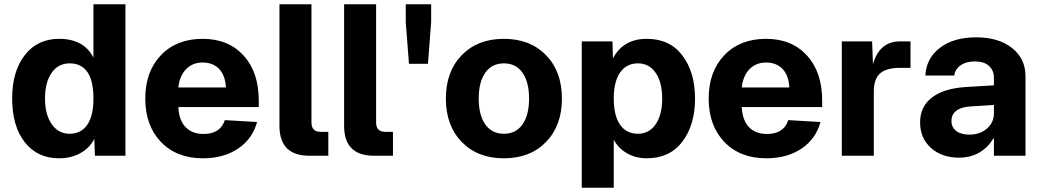

<svg xmlns="http://www.w3.org/2000/svg" viewBox="-20 -730 4885 900"><path d="M257 12Q155 12 96 -63.5Q37 -139 37 -268Q37 -396 96.5 -472Q156 -548 257 -548Q373 -548 418 -460V-710H568V0H425L422 -79Q400 -36 356.5 -12Q313 12 257 12ZM306 -103Q360 -103 389 -145Q418 -187 418 -268Q418 -433 306 -433Q253 -433 222 -388.5Q191 -344 191 -268Q191 -193 222.5 -148Q254 -103 306 -103Z M931 12Q808 12 734.5 -64.5Q661 -141 661 -268Q661 -395 734.5 -471.5Q808 -548 930 -548Q1050 -548 1121.5 -470Q1193 -392 1193 -258V-228H816Q819 -166 850 -134Q881 -102 934 -102Q1013 -102 1034 -167L1185 -158Q1163 -78 1095.5 -33Q1028 12 931 12ZM816 -320H1039Q1036 -377 1007 -407Q978 -437 930 -437Q883 -437 852.5 -406Q822 -375 816 -320Z M1430 0Q1290 0 1290 -140V-710H1440V-156Q1440 -112 1483 -112H1519V0Z M1733 0Q1593 0 1593 -140V-710H1743V-156Q1743 -112 1786 -112H1822V0Z M1897 -431 1882 -626V-710H2001V-626L1986 -431Z M2539.5 -64.5Q2465 12 2342 12Q2219 12 2144.5 -64.5Q2070 -141 2070 -268Q2070 -395 2144.5 -471.5Q2219 -548 2342 -548Q2465 -548 2539.5 -471.5Q2614 -395 2614 -268Q2614 -141 2539.5 -64.5ZM2255 -146.5Q2286 -103 2342 -103Q2398 -103 2429 -146.5Q2460 -190 2460 -268Q2460 -346 2429 -389.5Q2398 -433 2342 -433Q2286 -433 2255 -389.5Q2224 -346 2224 -268Q2224 -190 2255 -146.5Z M2707 150V-536H2851L2853 -456Q2901 -548 3012 -548Q3120 -548 3179 -469.5Q3238 -391 3238 -268Q3238 -145 3179 -66.5Q3120 12 3011 12Q2961 12 2920 -11Q2879 -34 2857 -75V150ZM2970 -103Q3023 -103 3053.5 -147.5Q3084 -192 3084 -268Q3084 -344 3053.5 -388.5Q3023 -433 2970 -433Q2917 -433 2887 -390.5Q2857 -348 2857 -268Q2857 -188 2886.5 -145.5Q2916 -103 2970 -103Z M3572 12Q3449 12 3375.5 -64.5Q3302 -141 3302 -268Q3302 -395 3375.5 -471.5Q3449 -548 3571 -548Q3691 -548 3762.5 -470Q3834 -392 3834 -258V-228H3457Q3460 -166 3491 -134Q3522 -102 3575 -102Q3654 -102 3675 -167L3826 -158Q3804 -78 3736.5 -33Q3669 12 3572 12ZM3457 -320H3680Q3677 -377 3648 -407Q3619 -437 3571 -437Q3524 -437 3493.5 -406Q3463 -375 3457 -320Z M3926 0V-536H4068L4072 -429Q4102 -536 4199 -536H4248V-412H4199Q4135 -412 4105.5 -386Q4076 -360 4076 -301V0Z M4476 9Q4394 9 4343.5 -37Q4293 -83 4293 -156V-157Q4293 -230 4348 -272.5Q4403 -315 4505 -322L4639 -330V-364Q4639 -400 4616 -421Q4593 -442 4550 -442Q4510 -442 4484.5 -425Q4459 -408 4454 -381L4453 -376H4318V-382Q4324 -459 4387.5 -507Q4451 -555 4556 -555Q4661 -555 4724 -505Q4787 -455 4787 -373V0H4639V-81H4636Q4612 -39 4570.5 -15Q4529 9 4476 9ZM4440 -163Q4440 -133 4462.5 -116Q4485 -99 4524 -99Q4574 -99 4606.5 -127.5Q4639 -156 4639 -199V-238L4527 -231Q4484 -228 4462 -210.5Q4440 -193 4440 -164Z"/></svg>

Font: Txt Sans
Style: Bold
Weight: 700
Designer: Open Source
Foundry: XRLN
Version: Version 1.0